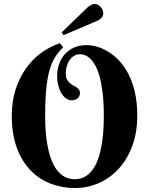

<svg xmlns="http://www.w3.org/2000/svg" viewBox="-20 -950 759 978"><path d="M314.9 -575.2Q314.9 -558.1 320.3 -547.1Q325.7 -536.1 333.7 -528.6Q341.8 -521 351.1 -516.1Q360.4 -511.2 368.4 -505.9Q376.5 -500.5 381.8 -493.7Q387.2 -486.8 387.2 -476.1Q387.2 -458 374.5 -448.5Q361.8 -439 345.2 -439Q329.6 -439 316.2 -448.7Q302.7 -458.5 292.7 -475.3Q282.7 -492.2 276.9 -514.9Q271 -537.6 271 -563Q271 -594.2 280.8 -622.8Q290.5 -651.4 309.6 -673.1Q328.6 -694.8 356.7 -707.5Q384.8 -720.2 420.9 -720.2Q445.3 -720.2 474.1 -712.2Q502.9 -704.1 531.5 -686.5Q560.1 -668.9 586.7 -641.1Q613.3 -613.3 634 -573.2Q654.8 -533.2 667 -480.5Q679.2 -427.7 679.2 -360.8Q679.2 -274.4 653.6 -206.1Q627.9 -137.7 584.2 -90.1Q540.5 -42.5 482.9 -17.3Q425.3 7.8 360.8 7.8Q296.9 7.8 238.8 -14.2Q180.7 -36.1 136.5 -81.3Q92.3 -126.5 66.2 -196Q40 -265.6 40 -360.8Q40 -434.6 59.8 -495.1Q79.6 -555.7 113 -602.5Q146.5 -649.4 190.9 -681.4Q235.4 -713.4 285.2 -730L301.8 -709Q287.6 -694.8 275.4 -679.7Q263.2 -664.6 252.9 -645.3Q242.7 -626 234.6 -600.8Q226.6 -575.7 221.2 -541.7Q215.8 -507.8 212.9 -463.4Q210 -418.9 210 -360.8Q210 -285.6 218 -232.4Q226.1 -179.2 239 -143.3Q252 -107.4 268.3 -86.2Q284.7 -64.9 301.3 -54.2Q317.9 -43.5 333.5 -40.3Q349.1 -37.1 360.8 -37.1Q372.6 -37.1 387.9 -40.3Q403.3 -43.5 419.7 -54.2Q436 -64.9 452.1 -86.2Q468.3 -107.4 480.7 -143.3Q493.2 -179.2 501 -232.4Q508.8 -285.6 508.8 -360.8Q508.8 -426.8 502.9 -475.6Q497.1 -524.4 487.5 -559.1Q478 -593.8 465.6 -616Q453.1 -638.2 439.7 -651.1Q426.3 -664.1 412.8 -668.9Q399.4 -673.8 388.2 -673.8Q370.6 -673.8 356.9 -665.5Q343.3 -657.2 334 -643.3Q324.7 -629.4 319.8 -611.6Q314.9 -593.8 314.9 -575.2ZM293.9 -784.7 426.8 -913.1Q435.1 -920.4 444.3 -925Q453.6 -929.7 462.9 -929.7Q471.7 -929.7 479.5 -925.5Q487.3 -921.4 493.2 -914.6Q499 -907.7 502.4 -899.2Q505.9 -890.6 505.9 -881.8Q505.9 -869.1 497.3 -859.6Q488.8 -850.1 477.1 -844.7L303.7 -771Z"/></svg>

Font: Berkshire Swash
Style: Regular
Weight: 400
Designer: Astigmatic (AOETI)
Foundry: Astigmatic (AOETI)
Version: Version 1.001